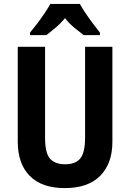

<svg xmlns="http://www.w3.org/2000/svg" viewBox="-20 -954 667 984"><path d="M556 -226Q556 -117 494 -53.5Q432 10 312 10Q195 10 133 -52Q71 -114 71 -228V-714H211V-248Q211 -168 237 -140Q263 -112 314 -112Q367 -112 391.5 -142Q416 -172 416 -249V-714H556ZM389 -934Q407 -901 436 -861Q465 -821 492 -787V-774H409Q389 -789 362 -811Q335 -833 313 -861Q290 -833 263 -810.5Q236 -788 218 -774H134V-787Q150 -806 170.5 -833Q191 -860 209 -887Q227 -914 238 -934Z"/></svg>

Font: Noto Sans Gurmukhi Condensed
Style: Bold
Weight: 700
Width: 3
Designer: Jelle Bosma - Monotype Design Team
Foundry: Monotype Imaging Inc.
Version: Version 2.004; ttfautohint (v1.8.4.7-5d5b)